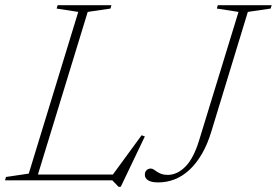

<svg xmlns="http://www.w3.org/2000/svg" viewBox="-46 -696 1069 741"><path d="M292.5 -650 93.5 0H-26.5L-23 -13L65 -26L256 -650L172.5 -663L176.5 -676H384L380.5 -663ZM381 -10.5 500.5 -174 513 -169.5 420 25H411.5L387.5 0H67L74.5 -22.5H417ZM770 -189.5Q755 -139.5 733.5 -102.5Q712 -65.5 685.5 -40.8Q659 -16 628.5 -4Q598 8 564.5 8Q538.5 8 525.8 0Q513 -8 513 -21.5Q513 -32.5 519.5 -39Q526 -45.5 536 -45.5Q541.5 -45.5 547.2 -41.8Q553 -38 560.2 -33Q567.5 -28 577.5 -24.5Q587.5 -21 601 -21Q638 -21 669.8 -53.2Q701.5 -85.5 722.5 -154.5L874.5 -650L791 -663L794.5 -676H1002.5L998.5 -663L910.5 -650Z"/></svg>

Font: Newsreader 16pt 16pt ExtraLight
Style: Italic
Weight: 250
Italic angle: -17°
Version: Version 1.003